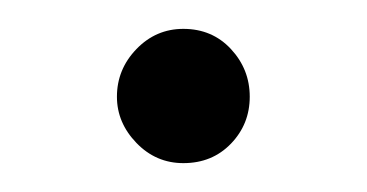

<svg xmlns="http://www.w3.org/2000/svg" viewBox="-20 -99 254 133"><path d="M61 -32Q61 -51 74.5 -65Q88 -79 107 -79Q127 -79 140 -65Q153 -51 153 -32Q153 -13 140 0.5Q127 14 107 14Q88 14 74.5 0Q61 -14 61 -32Z"/></svg>

Font: Overpass ExtraLight
Style: Regular
Weight: 200
Designer: Delve Withrington, Thomas Jockin
Foundry: Delve Fonts
Version: Version 3.000;DELV;Overpass